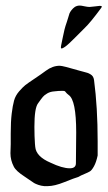

<svg xmlns="http://www.w3.org/2000/svg" viewBox="-20 -667 380 673"><path d="M293.9 -642.6Q298.8 -642.6 312.5 -644.5Q326.2 -646.5 330.1 -646.5Q336.9 -646.5 336.9 -643.6L335 -639.6Q296.9 -587.9 277.3 -569.3Q272.5 -564.5 261.7 -553.7Q251 -543 242.2 -534.2Q233.4 -525.4 223.6 -516.1Q213.9 -506.8 206.5 -502Q199.2 -497.1 196.3 -497.1Q193.4 -497.1 193.4 -501Q193.4 -504.9 194.3 -507.8Q197.3 -521.5 200.2 -536.6Q203.1 -551.8 206.1 -563.5Q209 -575.2 213.9 -588.9Q215.8 -593.8 218.8 -604.5Q221.7 -615.2 223.6 -620.1Q225.6 -625 230.5 -631.3Q235.4 -637.7 242.2 -642.6Q250 -647.5 259.8 -647.5Q264.6 -647.5 275.9 -645Q287.1 -642.6 293.9 -642.6ZM169.9 -346.7Q156.2 -345.7 146 -339.8Q135.7 -334 130.4 -327.6Q125 -321.3 113.3 -304.7Q100.6 -288.1 100.6 -222.7Q100.6 -207 101.1 -190.4Q101.6 -173.8 102.5 -163.1L103.5 -152.3Q106.4 -118.2 157.2 -96.7Q198.2 -77.1 224.6 -77.1Q246.1 -77.1 246.1 -94.7Q246.1 -113.3 246.6 -149.9Q247.1 -186.5 247.1 -203.1Q247.1 -316.4 220.7 -334Q216.8 -336.9 214.4 -339.4Q211.9 -341.8 210.9 -343.3Q210 -344.7 208.5 -346.2Q207 -347.7 205.1 -348.1Q203.1 -348.6 199.2 -348.6Q184.6 -348.6 169.9 -346.7ZM140.6 -418.9Q164.1 -436.5 189.5 -436.5Q200.2 -436.5 259.8 -418.9Q262.7 -418 272.5 -415.5Q282.2 -413.1 286.6 -411.6Q291 -410.2 296.9 -406.7Q302.7 -403.3 305.7 -398.4Q308.6 -393.6 309.6 -386.7Q322.3 -291 322.3 -171.9V-149.4V-122.1Q317.4 -98.6 309.6 -84.5Q301.8 -70.3 295.4 -66.4Q289.1 -62.5 275.9 -57.1Q262.7 -51.8 254.9 -46.9Q241.2 -43 206.1 -28.8Q170.9 -14.6 147.5 -14.6H134.8Q124 -15.6 114.3 -19Q104.5 -22.5 99.6 -25.4Q94.7 -28.3 83 -36.6Q71.3 -44.9 66.4 -47.9Q36.1 -67.4 28.3 -83Q16.6 -105.5 16.6 -129.9Q16.6 -134.8 17.1 -145Q17.6 -155.3 17.6 -161.1V-167V-199.2Q17.6 -240.2 21 -268.6Q24.4 -296.9 29.3 -314.5Q34.2 -332 46.9 -346.7Q59.6 -361.3 68.8 -368.7Q78.1 -376 101.6 -391.6Q125 -407.2 140.6 -418.9Z"/></svg>

Font: Isabella
Style: Medium
Weight: 500
Designer: John Stracke
Version: Version 001.202